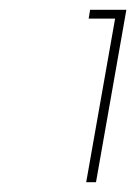

<svg xmlns="http://www.w3.org/2000/svg" viewBox="-20 -724 278 392"><path d="M161 -686 164 -704H238L176 -352H156L215 -686Z"/></svg>

Font: Fz Poppins Thin
Style: Italic
Weight: 100
Italic angle: -10°
Designer: Ninad Kale (Devanagari), Jonny Pinhorn (Latin)
Foundry: Indian Type Foundry
Version: Vit hóa bi Vntype.Com & FontZin.Com